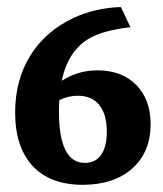

<svg xmlns="http://www.w3.org/2000/svg" viewBox="-20 -510 457 539"><path d="M212.4 8.8Q121.1 8.8 71.8 -43.9Q22.5 -96.7 22.5 -194.3Q22.5 -285.6 65.4 -354.5Q108.4 -423.3 188 -460.4Q215.3 -473.1 249.3 -481.2Q283.2 -489.3 319.3 -490.2L346.2 -433.6Q290 -427.7 250 -411.6Q173.8 -380.9 153.3 -283.2Q198.7 -312.5 253.4 -312.5Q321.8 -312.5 362.3 -271.7Q402.8 -231 402.8 -161.1Q402.8 -83 351.3 -37.1Q299.8 8.8 212.4 8.8ZM145.5 -197.3Q145.5 -52.7 218.3 -52.7Q248 -52.7 263.9 -75.4Q279.8 -98.1 279.8 -140.1Q279.8 -189 258.8 -215.1Q237.8 -241.2 198.7 -241.2Q171.9 -241.2 146.5 -229Q145.5 -213.9 145.5 -197.3Z"/></svg>

Font: Markazi Text
Style: Bold
Weight: 700
Designer: Borna Izadpanah (Arabic designer), Fiona Ross (Arabic design director) and Florian Runge (Latin designer)
Foundry: Borna Izadpanah and Florian Runge
Version: Version 1.001; ttfautohint (v1.8.3)